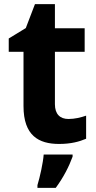

<svg xmlns="http://www.w3.org/2000/svg" viewBox="-20 -682 461 923"><path d="M309 -110C269 -110 244 -133 244 -181V-433H387V-546H244V-662H148L104 -547L22 -497V-433H93V-172C93 -30 166 10 264 10C321 10 361 -1 394 -15V-126C368 -117 339 -110 309 -110ZM329 71V61H190C187 101 172 169 160 208V221H248C285 171 312 118 329 71Z"/></svg>

Font: Noto Sans Lao UI
Style: Bold
Weight: 700
Designer: Monotype Design Team
Foundry: Monotype Imaging Inc.
Version: Version 2.000